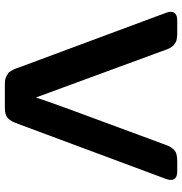

<svg xmlns="http://www.w3.org/2000/svg" viewBox="-0 -734 734 773"><g transform="rotate(90 366.5 -347.0)"><path d="M27 -667Q27 -694 62 -694H117Q124 -694 130.5 -693Q137 -692 142 -691Q147 -690 151.5 -686.5Q156 -683 159 -681.5Q162 -680 165.5 -675Q169 -670 170.5 -668.5Q172 -667 175 -660Q178 -653 178.5 -652Q179 -651 182 -643Q185 -635 185 -634L372 -125Q382 -162 557 -632Q564 -652 567.5 -659.5Q571 -667 579 -677Q587 -687 598.5 -690.5Q610 -694 628 -694H670Q704 -694 704 -667Q704 -661 700 -649L480 -58Q474 -42 471 -35Q468 -28 460.5 -18Q453 -8 441.5 -4Q430 0 412 0H321Q310 0 300.5 -1.5Q291 -3 284.5 -7.5Q278 -12 274 -14Q270 -16 265.5 -24.5Q261 -33 259.5 -35Q258 -37 254 -48Q250 -59 250 -60L31 -649Q27 -661 27 -667Z"/></g></svg>

Font: CMU Sans Serif
Style: Bold
Weight: 700
Version: Version 0.7.0